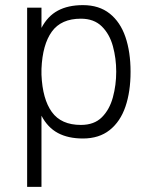

<svg xmlns="http://www.w3.org/2000/svg" viewBox="-20 -530 580 750"><path d="M142 200H86V-500H142V-421Q166 -467 206 -488.5Q246 -510 304 -510Q367 -510 408.5 -477Q450 -444 470 -385.5Q490 -327 490 -250V-249Q490 -172 470 -113.5Q450 -55 408.5 -22Q367 11 304 11Q246 11 206 -10.5Q166 -32 142 -78ZM296 -457Q219 -457 182.5 -406.5Q146 -356 142 -261V-238Q146 -143 182.5 -92.5Q219 -42 296 -42Q348 -42 378 -72Q408 -102 421 -150Q434 -198 434 -250Q434 -302 421 -349.5Q408 -397 377.5 -427Q347 -457 296 -457Z"/></svg>

Font: Haskoy Light
Style: Regular
Weight: 300
Designer: Ertekin Erdin
Foundry: Ertekin Erdin
Version: Version 2.000; ttfautohint (v1.8.4.7-5d5b)